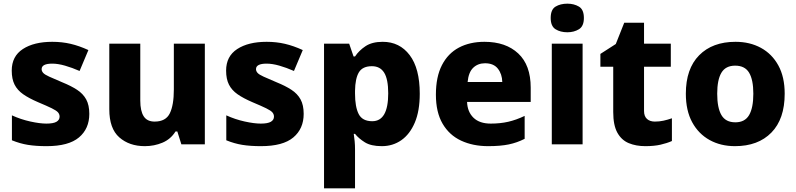

<svg xmlns="http://www.w3.org/2000/svg" viewBox="-20 -880 4343 1047"><path d="M467 -259Q467 -178 410.5 -130.5Q354 -83 234 -83Q176 -83 132.5 -90Q89 -97 45 -115V-251Q93 -229 145 -217.5Q197 -206 233 -206Q271 -206 288 -216Q305 -226 305 -244Q305 -257 296.5 -267Q288 -277 262.5 -289.5Q237 -302 187 -323Q138 -344 106.5 -366Q75 -388 59.5 -418.5Q44 -449 44 -495Q44 -573 104.5 -612.5Q165 -652 265 -652Q318 -652 365 -641Q412 -630 462 -607L414 -493Q373 -511 334.5 -522Q296 -533 265 -533Q207 -533 207 -503Q207 -492 215.5 -482.5Q224 -473 248.5 -462Q273 -451 320 -431Q367 -412 400 -390.5Q433 -369 450 -338Q467 -307 467 -259Z M1097 -642V-93H969L947 -163H937Q911 -121 866 -102Q821 -83 770 -83Q685 -83 630.5 -131Q576 -179 576 -284V-642H745V-331Q745 -275 763.5 -246Q782 -217 823 -217Q884 -217 906 -262Q928 -307 928 -392V-642Z M1636 -259Q1636 -178 1579.5 -130.5Q1523 -83 1403 -83Q1345 -83 1301.5 -90Q1258 -97 1214 -115V-251Q1262 -229 1314 -217.5Q1366 -206 1402 -206Q1440 -206 1457 -216Q1474 -226 1474 -244Q1474 -257 1465.5 -267Q1457 -277 1431.5 -289.5Q1406 -302 1356 -323Q1307 -344 1275.5 -366Q1244 -388 1228.5 -418.5Q1213 -449 1213 -495Q1213 -573 1273.5 -612.5Q1334 -652 1434 -652Q1487 -652 1534 -641Q1581 -630 1631 -607L1583 -493Q1542 -511 1503.5 -522Q1465 -533 1434 -533Q1376 -533 1376 -503Q1376 -492 1384.5 -482.5Q1393 -473 1417.5 -462Q1442 -451 1489 -431Q1536 -412 1569 -390.5Q1602 -369 1619 -338Q1636 -307 1636 -259Z M2067 -652Q2159 -652 2214 -579.5Q2269 -507 2269 -369Q2269 -275 2242 -211.5Q2215 -148 2168.5 -115.5Q2122 -83 2062 -83Q2003 -83 1969.5 -104Q1936 -125 1916 -150H1909Q1912 -131 1914 -110Q1916 -89 1916 -65V147H1747V-642H1884L1908 -572H1916Q1937 -604 1973 -628Q2009 -652 2067 -652ZM2008 -519Q1957 -519 1937 -485.5Q1917 -452 1916 -385V-370Q1916 -297 1936 -258Q1956 -219 2010 -219Q2097 -219 2097 -371Q2097 -448 2075 -483.5Q2053 -519 2008 -519Z M2622 -652Q2738 -652 2806 -588.5Q2874 -525 2874 -402V-324H2527Q2529 -270 2562 -238Q2595 -206 2656 -206Q2708 -206 2751.5 -216Q2795 -226 2841 -248V-123Q2800 -102 2754.5 -92.5Q2709 -83 2642 -83Q2559 -83 2494.5 -113Q2430 -143 2393.5 -205.5Q2357 -268 2357 -364Q2357 -461 2390 -525Q2423 -589 2482.5 -620.5Q2542 -652 2622 -652ZM2625 -535Q2586 -535 2560.5 -510.5Q2535 -486 2530 -433H2719Q2718 -476 2695 -505.5Q2672 -535 2625 -535Z M3074 -860Q3110 -860 3137 -844Q3164 -828 3164 -782Q3164 -737 3137 -720.5Q3110 -704 3074 -704Q3036 -704 3009.5 -720.5Q2983 -737 2983 -782Q2983 -828 3009.5 -844Q3036 -860 3074 -860ZM3157 -642V-93H2989V-642Z M3551 -217Q3576 -217 3598.5 -222Q3621 -227 3644 -235V-111Q3617 -99 3582 -91Q3547 -83 3499 -83Q3448 -83 3408.5 -99.5Q3369 -116 3346.5 -156.5Q3324 -197 3324 -269V-516H3254V-586L3338 -640L3384 -756H3492V-642H3638V-516H3492V-275Q3492 -246 3508 -231.5Q3524 -217 3551 -217Z M4259 -369Q4259 -231 4186.5 -157Q4114 -83 3988 -83Q3910 -83 3849.5 -116.5Q3789 -150 3754.5 -213.5Q3720 -277 3720 -369Q3720 -505 3792.5 -578.5Q3865 -652 3991 -652Q4069 -652 4129.5 -619Q4190 -586 4224.5 -523Q4259 -460 4259 -369ZM3891 -369Q3891 -292 3914 -252.5Q3937 -213 3990 -213Q4042 -213 4065 -252.5Q4088 -292 4088 -369Q4088 -445 4065 -483.5Q4042 -522 3989 -522Q3937 -522 3914 -483.5Q3891 -445 3891 -369Z"/></svg>

Font: Noto Sans Kannada UI ExtraBold
Style: Regular
Weight: 800
Designer: Jelle Bosma - Monotype Design Team
Foundry: Monotype Imaging Inc.
Version: Version 2.005; ttfautohint (v1.8.4.7-5d5b)